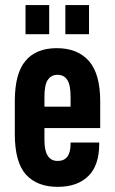

<svg xmlns="http://www.w3.org/2000/svg" viewBox="-20 -725 450 753"><path d="M154.3 -222.7V-174.8Q154.3 -93.8 206.1 -93.8Q256.8 -93.8 256.8 -161.1V-166H369.1V-160.2Q369.1 -77.1 327.1 -35.2Q284.2 7.8 206.1 7.8Q126 7.8 82 -40Q38.1 -88.9 38.1 -199.2V-328.1Q38.1 -437.5 80.1 -486.3Q121.1 -536.1 203.1 -536.1Q284.2 -536.1 329.1 -485.4Q373 -434.6 373 -328.1V-222.7ZM154.3 -345.7V-306.6H256.8V-345.7Q256.8 -391.6 244.1 -411.1Q231.4 -431.6 205.1 -431.6Q180.7 -431.6 167 -411.1Q154.3 -391.6 154.3 -345.7ZM80.1 -705.1H172.9V-590.8H80.1ZM236.3 -705.1H329.1V-590.8H236.3Z"/></svg>

Font: Dinish Condensed
Style: Bold
Weight: 700
Width: 3
Designer: Bert Driehuis
Foundry: Playbeing
Version: Version 3.006; git-39231f3c-release